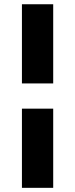

<svg xmlns="http://www.w3.org/2000/svg" viewBox="-20 -733 360 921"><path d="M235.2 -712.6V-332.8H85.2V-712.6ZM235.2 -211.8V168H85.2V-211.8Z"/></svg>

Font: Work Sans
Style: Regular
Weight: 400
Designer: Wei Huang
Foundry: Wei Huang
Version: Version 2.006; ttfautohint (v1.8.1.43-b0c9)